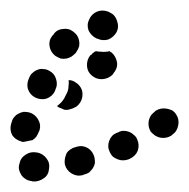

<svg xmlns="http://www.w3.org/2000/svg" viewBox="-30 -309 359 364"><path d="M63 11Q65 0 58 -9Q51 -18 40 -20Q40 -20 39 -20Q28 -22 19 -16Q9 -10 7 1Q5 7 6 12Q7 17 10 22Q13 27 18 30Q22 33 28 34Q30 34 32 35Q43 36 53 29Q62 23 63 11ZM146 10Q149 5 150 0Q150 -6 149 -11Q146 -22 137 -28Q127 -34 116 -31L113 -30Q108 -29 104 -26Q99 -23 96 -18Q94 -13 93 -8Q92 -2 93 3Q96 14 106 20Q116 26 127 23L129 22Q134 21 139 18Q143 14 146 10ZM230 -45Q228 -50 224 -53Q220 -57 215 -59Q210 -61 204 -61Q199 -61 194 -58L191 -57Q181 -53 177 -42Q173 -31 178 -21Q180 -16 184 -12Q188 -9 193 -7Q198 -5 203 -5Q209 -5 214 -7L216 -8Q227 -13 231 -23Q235 -34 230 -45ZM-9 -74 -8 -77Q-7 -82 -4 -86Q0 -91 4 -93Q9 -96 15 -97Q20 -97 25 -96Q36 -93 42 -83Q48 -73 45 -62L44 -60Q42 -55 39 -50Q36 -46 31 -43Q31 -43 31 -43Q31 -43 30 -43Q28 -43 25 -42Q20 -41 15 -40Q14 -40 13 -40Q11 -40 10 -41Q-1 -44 -7 -53Q-12 -63 -9 -74ZM304 -92Q301 -97 296 -100Q291 -102 286 -103Q281 -104 275 -103Q270 -102 265 -99L263 -97Q259 -94 256 -90Q253 -85 252 -80Q251 -74 252 -69Q253 -64 256 -59Q260 -55 264 -52Q269 -49 274 -48Q280 -47 285 -48Q290 -49 295 -52L297 -54Q306 -60 308 -72Q310 -83 304 -92ZM121 -146Q128 -137 126 -125Q124 -114 115 -107L113 -106Q108 -103 103 -102Q98 -100 92 -101Q89 -102 85 -104Q81 -105 78 -108Q81 -110 83 -112Q90 -118 94 -127L95 -129Q100 -137 100 -147Q101 -152 100 -157Q101 -157 102 -157Q103 -157 103 -157Q109 -156 113 -153Q118 -150 121 -146ZM37 -124Q48 -119 58 -122Q69 -126 74 -136L75 -139Q80 -149 76 -160Q73 -170 63 -175Q58 -178 52 -178Q47 -179 42 -177Q36 -175 32 -171Q28 -168 26 -163L25 -161Q20 -150 23 -140Q27 -129 37 -124ZM182 -209Q181 -210 180 -210Q179 -211 178 -212Q170 -210 161 -211Q156 -211 152 -212Q149 -211 147 -209Q145 -208 143 -205L141 -204Q134 -195 135 -183Q136 -172 145 -165Q154 -158 165 -159Q176 -160 184 -168L185 -170Q193 -179 192 -190Q190 -202 182 -209ZM75 -203Q80 -200 85 -198Q90 -197 96 -198Q101 -199 106 -202Q110 -205 114 -209L115 -211Q118 -215 120 -221Q121 -226 120 -232Q119 -237 116 -242Q113 -246 109 -249Q100 -256 89 -254Q77 -253 71 -243L69 -241Q62 -232 64 -221Q66 -210 75 -203ZM154 -287Q149 -285 145 -281Q141 -277 139 -272Q134 -262 138 -251Q143 -241 153 -236Q153 -236 154 -236Q164 -231 175 -234Q185 -238 191 -248Q196 -258 192 -269Q189 -280 179 -285Q177 -286 175 -287Q170 -289 164 -289Q159 -289 154 -287Z"/></svg>

Font: FRB American Cursive Guidelines Dotted Ultra
Style: Bold Italic
Weight: 1000
Italic angle: -25°
Version: Version 2.0;Modular Font Editor K font №1